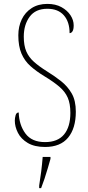

<svg xmlns="http://www.w3.org/2000/svg" viewBox="-20 -744 454 985"><path d="M211 10Q157 10 122.5 -10.5Q88 -31 72 -62.5Q56 -94 56 -125Q56 -138 60 -152.5Q64 -167 76 -167Q78 -103 110.5 -59Q143 -15 211 -15Q276 -15 308.5 -54Q341 -93 341 -165Q341 -212 327.5 -243Q314 -274 284 -299.5Q254 -325 206 -354Q165 -379 135.5 -405.5Q106 -432 90 -469.5Q74 -507 74 -563Q74 -608 91.5 -644.5Q109 -681 142.5 -702.5Q176 -724 223 -724Q265 -724 295 -707.5Q325 -691 341.5 -666Q358 -641 358 -614Q358 -593 352 -583.5Q346 -574 337 -574Q337 -632 307.5 -665.5Q278 -699 223 -699Q162 -699 132 -658Q102 -617 102 -556Q102 -510 115 -480Q128 -450 154.5 -426.5Q181 -403 221 -378Q260 -354 293.5 -327.5Q327 -301 348 -264.5Q369 -228 369 -171Q369 -86 329.5 -38Q290 10 211 10ZM181 208Q187 171 191.5 135Q196 99 199 61H239V71Q233 92 225 119.5Q217 147 208 174Q199 201 191 221H181Z"/></svg>

Font: Noto Serif Tamil Condensed Thin
Style: Italic
Weight: 100
Width: 3
Italic angle: -12°
Designer: Indian Type Foundry, Tom Grace, and the Monotype Design Team
Foundry: Monotype Imaging Inc.
Version: Version 2.003; ttfautohint (v1.8.4.7-5d5b)